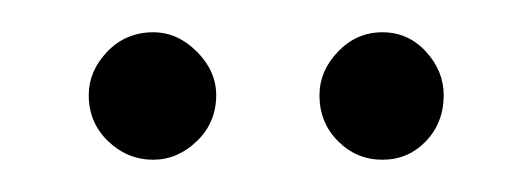

<svg xmlns="http://www.w3.org/2000/svg" viewBox="-20 -676 330 119"><path d="M217 -577Q201 -577 189.5 -588.5Q178 -600 178 -617Q178 -632 189.5 -644Q201 -656 217 -656Q233 -656 244 -644Q255 -632 255 -617Q255 -600 244 -588.5Q233 -577 217 -577ZM75 -577Q59 -577 47 -588.5Q35 -600 35 -617Q35 -632 46.5 -644Q58 -656 75 -656Q90 -656 102 -644Q114 -632 114 -617Q114 -600 102 -588.5Q90 -577 75 -577Z"/></svg>

Font: DM Sans 24pt ExtraLight
Style: Regular
Weight: 250
Designer: Colophon Foundry, Jonny Pinhorn
Foundry: Colophon Foundry
Version: Version 4.004;gftools[0.9.30]